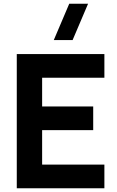

<svg xmlns="http://www.w3.org/2000/svg" viewBox="-20 -1010 630 1030"><path d="M540 -127H206V-312H480V-439H206V-593H540V-720H70V0H540ZM268.5 -795H369.5L452.5 -990H351.5Z"/></svg>

Font: Eudonet ExtraBold
Style: Regular
Weight: 800
Designer: Mikhail Sharanda
Foundry: Mikhail Sharanda
Version: Version 4.503;Glyphs 3.1.2 (3151)